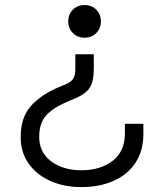

<svg xmlns="http://www.w3.org/2000/svg" viewBox="-20 -530 653 764"><path d="M550.5 3.8Q550.5 70 519.1 117.5Q487.8 165 431.8 189.8Q375.8 214.5 303.8 214.5Q233.5 214.5 178.5 189.2Q123.5 164 93 119.5Q62.5 75 62.5 19.2V12.2Q62.5 -62.5 102.9 -108Q143.2 -153.5 214 -183.2L244 -195.8Q264.2 -204.5 272 -217.9Q279.8 -231.2 279.8 -257V-314H353.2V-256Q353.2 -208.5 338.4 -183Q323.5 -157.5 279.8 -138.8L249.8 -126.2Q191 -101.2 163.5 -70.5Q136 -39.8 136 14.8Q136 76.8 183.8 112.1Q231.5 147.5 303.8 147.5Q379.2 147.5 428.1 110Q477 72.5 477 0.8V-37.5H550.5ZM251.5 -445Q251.5 -472.8 269.9 -491.4Q288.2 -510 316.5 -510Q344.8 -510 363.1 -491.4Q381.5 -472.8 381.5 -445Q381.5 -417.2 363.1 -398.6Q344.8 -380 316.5 -380Q288.2 -380 269.9 -398.6Q251.5 -417.2 251.5 -445Z"/></svg>

Font: Space Grotesk Variable
Style: Regular
Weight: 400
Designer: Florian Karsten (Space Grotesk), Colophon Foundry (Space Mono)
Foundry: Florian Karsten
Version: Version 1.106